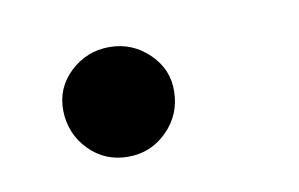

<svg xmlns="http://www.w3.org/2000/svg" viewBox="-32 -167 340 218"><g transform="rotate(-10 138.0 -58.0)"><path d="M102.3 5.7Q75.3 5.7 57.2 -13Q39.1 -31.6 38.4 -58.2Q38 -84.9 57.2 -102.8Q76.3 -120.7 102.3 -120.7Q128.6 -120.7 147.7 -102.3Q166.9 -83.8 166.2 -58.2Q165.8 -31.6 147.2 -13Q128.6 5.7 102.3 5.7Z"/></g></svg>

Font: Inter UI
Style: Italic
Weight: 400
Italic angle: -9.39999°
Designer: Rasmus Andersson
Foundry: rsms
Version: 3.2;8d6f07862